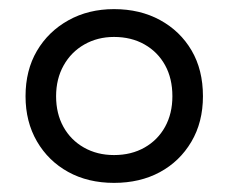

<svg xmlns="http://www.w3.org/2000/svg" viewBox="-20 -729 501 421"><path d="M230 -328Q173 -328 129.5 -352Q86 -376 61 -419Q36 -462 36 -518Q36 -575 61 -617.5Q86 -660 130 -684.5Q174 -709 230 -709Q287 -709 331 -685Q375 -661 400 -618.5Q425 -576 425 -518Q425 -461 399.5 -418Q374 -375 330.5 -351.5Q287 -328 230 -328ZM230 -389Q268 -389 297 -405.5Q326 -422 342 -451Q358 -480 358 -518Q358 -557 342 -586Q326 -615 297 -631.5Q268 -648 230 -648Q194 -648 165 -631.5Q136 -615 119.5 -585.5Q103 -556 103 -518Q103 -480 119 -451Q135 -422 164 -405.5Q193 -389 230 -389Z"/></svg>

Font: REM Medium
Style: Regular
Weight: 400
Version: Version 1.005;gftools[0.9.28]